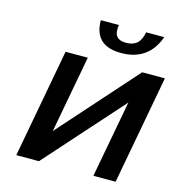

<svg xmlns="http://www.w3.org/2000/svg" viewBox="-110 -844 882 941"><g transform="rotate(15 331.5 -373.0)"><path d="M286.1 -746.1H377.9Q376 -737.3 376 -721.2Q376 -670.9 433.1 -670.9Q468.8 -670.9 488.8 -688.7Q508.8 -706.5 516.1 -746.1H607.9Q561.5 -616.2 422.9 -616.2Q286.1 -616.2 286.1 -746.1ZM57.1 0 159.2 -551.8H272L199.2 -160.2L547.9 -551.8H663.1L561 0H448.2L521 -391.1L171.9 0Z"/></g></svg>

Font: Involve SemiBold Oblique
Style: Italic
Weight: 600
Italic angle: -10.5°
Designer: Stefan Peev
Foundry: Context Ltd.
Version: Version 1.001